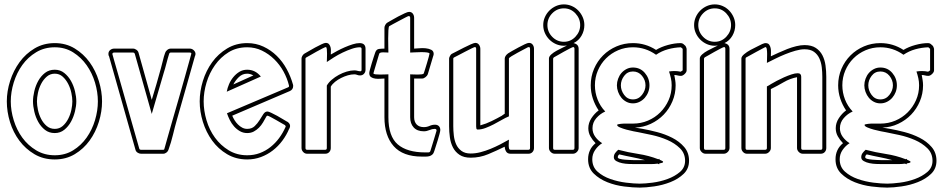

<svg xmlns="http://www.w3.org/2000/svg" viewBox="-20 -699 4306 873"><path d="M229 -382Q254 -382 272.5 -367Q291 -352 303 -330.5Q315 -309 321 -284Q327 -259 327 -238Q327 -218 321 -193Q315 -168 303 -146Q291 -124 272.5 -109Q254 -94 229 -94Q203 -94 184.5 -108.5Q166 -123 154 -144.5Q142 -166 136 -191.5Q130 -217 130 -238Q130 -259 136 -284.5Q142 -310 154 -331.5Q166 -353 184.5 -367.5Q203 -382 229 -382ZM229 -484Q182 -484 144.5 -461.5Q107 -439 81.5 -403.5Q56 -368 42.5 -324Q29 -280 29 -238Q29 -196 42.5 -152Q56 -108 81.5 -73Q107 -38 144.5 -15.5Q182 7 229 7Q276 7 312.5 -15.5Q349 -38 374 -73.5Q399 -109 412 -152.5Q425 -196 425 -238Q425 -280 412 -323.5Q399 -367 374 -402.5Q349 -438 312.5 -461Q276 -484 229 -484ZM229 -503Q280 -503 320 -478.5Q360 -454 387.5 -416Q415 -378 429.5 -330.5Q444 -283 444 -238Q444 -192 429.5 -145Q415 -98 387.5 -60Q360 -22 320 2Q280 26 229 26Q177 26 136.5 2Q96 -22 68 -59.5Q40 -97 25.5 -144Q11 -191 11 -238Q11 -284 26 -331Q41 -378 69 -416.5Q97 -455 137.5 -479Q178 -503 229 -503ZM229 -364Q208 -364 192.5 -350.5Q177 -337 167 -317.5Q157 -298 152.5 -276.5Q148 -255 148 -238Q148 -221 152.5 -199.5Q157 -178 167 -158.5Q177 -139 192.5 -126Q208 -113 229 -113Q250 -113 265 -126Q280 -139 290 -158.5Q300 -178 304.5 -199.5Q309 -221 309 -238Q309 -255 304.5 -276.5Q300 -298 290 -317.5Q280 -337 265 -350.5Q250 -364 229 -364Z M499 -460Q491 -460 491 -453Q491 -452 499.5 -422.5Q508 -393 521 -347.5Q534 -302 549 -249Q564 -196 577.5 -148.5Q591 -101 601 -66Q611 -31 613 -24Q614 -18 621 -18H722Q726 -18 726.5 -19.5Q727 -21 728 -24Q730 -32 740 -67Q750 -102 763.5 -149.5Q777 -197 792.5 -250Q808 -303 820.5 -348.5Q833 -394 841.5 -424Q850 -454 850 -455Q850 -460 843 -460H756Q751 -460 749 -454Q742 -432 736.5 -410Q731 -388 724 -366Q710 -319 697 -273.5Q684 -228 670 -181L593 -454Q591 -460 585 -460ZM585 -478Q593 -478 600.5 -472.5Q608 -467 610 -459L670 -245Q681 -281 691.5 -317Q702 -353 712 -390Q717 -407 721 -425Q725 -443 731 -459Q733 -466 740.5 -472Q748 -478 756 -478H843Q853 -478 861 -470.5Q869 -463 869 -453Q869 -450 867 -444V-446Q847 -373 826 -301Q805 -229 785 -157Q775 -122 766.5 -86.5Q758 -51 746 -18Q744 -11 737 -5.5Q730 0 722 0H621Q613 0 605.5 -5Q598 -10 596 -18L475 -446V-444Q473 -447 473 -454Q473 -465 481 -471.5Q489 -478 499 -478Z M1011 -282Q1014 -299 1021.5 -316.5Q1029 -334 1041 -348.5Q1053 -363 1068.5 -372.5Q1084 -382 1104 -382Q1141 -382 1166 -351ZM1104 -484Q1056 -484 1019.5 -461.5Q983 -439 957.5 -403Q932 -367 919 -323.5Q906 -280 906 -238Q906 -196 919 -152Q932 -108 957.5 -73Q983 -38 1020 -15.5Q1057 7 1104 7Q1135 7 1161.5 -3Q1188 -13 1210 -30.5Q1232 -48 1249 -71Q1266 -94 1278 -121Q1279 -122 1279 -125L1276 -130Q1272 -132 1260 -139Q1248 -146 1235 -153.5Q1222 -161 1210.5 -167Q1199 -173 1196 -173Q1193 -173 1191 -169Q1184 -156 1176 -142.5Q1168 -129 1157.5 -118.5Q1147 -108 1134 -101Q1121 -94 1104 -94Q1086 -94 1071 -102.5Q1056 -111 1044.5 -124Q1033 -137 1025 -153Q1017 -169 1012 -184L1290 -302Q1294 -304 1294 -306V-310Q1286 -343 1269 -374Q1252 -405 1227 -429.5Q1202 -454 1171 -469Q1140 -484 1104 -484ZM1104 -503Q1144 -503 1178 -487Q1212 -471 1238.5 -445Q1265 -419 1283.5 -385Q1302 -351 1312 -315Q1313 -313 1313 -308Q1313 -292 1298 -285L1036 -173Q1040 -163 1046.5 -152.5Q1053 -142 1062 -133Q1071 -124 1081.5 -118.5Q1092 -113 1104 -113Q1125 -113 1138 -125.5Q1151 -138 1160 -152.5Q1169 -167 1177 -179.5Q1185 -192 1196 -192Q1201 -192 1213.5 -186Q1226 -180 1240 -172.5Q1254 -165 1266.5 -157Q1279 -149 1285 -146L1284 -147Q1290 -144 1294.5 -138.5Q1299 -133 1299 -126Q1299 -121 1295 -113V-114Q1283 -85 1264 -59.5Q1245 -34 1220.5 -15Q1196 4 1166.5 15Q1137 26 1104 26Q1053 26 1012.5 2Q972 -22 944.5 -60Q917 -98 902.5 -145Q888 -192 888 -238Q888 -284 902.5 -331Q917 -378 944.5 -416Q972 -454 1012.5 -478.5Q1053 -503 1104 -503ZM1132 -356Q1118 -364 1104 -364Q1082 -364 1066 -348.5Q1050 -333 1041 -315Z M1461 -485Q1459 -485 1446 -478.5Q1433 -472 1418 -463.5Q1403 -455 1390 -447.5Q1377 -440 1373 -438Q1369 -436 1369 -433V-26Q1369 -18 1376 -18H1459Q1466 -18 1466 -26V-310Q1474 -324 1488.5 -336.5Q1503 -349 1520.5 -358.5Q1538 -368 1556.5 -373.5Q1575 -379 1591 -379Q1599 -379 1605.5 -377Q1612 -375 1619 -375Q1624 -375 1624 -382V-477Q1624 -484 1616 -484Q1600 -484 1579.5 -477Q1559 -470 1538 -460Q1517 -450 1498 -438Q1479 -426 1466 -417Q1466 -421 1466.5 -432.5Q1467 -444 1467 -455.5Q1467 -467 1466 -476Q1465 -485 1461 -485ZM1484 -451Q1496 -458 1512.5 -467Q1529 -476 1547.5 -484Q1566 -492 1583.5 -497.5Q1601 -503 1615 -503Q1642 -503 1642 -477V-382Q1642 -371 1635 -363.5Q1628 -356 1617 -356Q1610 -356 1604 -358.5Q1598 -361 1591 -361Q1577 -361 1561.5 -356.5Q1546 -352 1531 -344.5Q1516 -337 1503.5 -327Q1491 -317 1484 -305V-26Q1484 -15 1477 -7.5Q1470 0 1459 0H1376Q1366 0 1358.5 -8Q1351 -16 1351 -26V-433Q1351 -439 1355 -445.5Q1359 -452 1364 -455Q1370 -458 1384 -466.5Q1398 -475 1413 -483Q1428 -491 1441.5 -497.5Q1455 -504 1461 -504Q1471 -504 1476 -498Q1481 -492 1483 -484Q1485 -476 1484.5 -466.5Q1484 -457 1484 -451Z M1728 -342Q1721 -342 1709.5 -341Q1698 -340 1686.5 -341.5Q1675 -343 1667 -348.5Q1659 -354 1659 -367Q1659 -371 1662.5 -384Q1666 -397 1670.5 -412Q1675 -427 1679.5 -440.5Q1684 -454 1686 -460Q1691 -475 1703.5 -476.5Q1716 -478 1728 -478V-573Q1728 -579 1732 -586Q1736 -593 1741 -596Q1747 -599 1761 -607.5Q1775 -616 1790.5 -624Q1806 -632 1820 -638.5Q1834 -645 1840 -645Q1851 -645 1857 -637Q1863 -629 1863 -618V-478Q1871 -478 1886 -479.5Q1901 -481 1915.5 -479.5Q1930 -478 1941 -472.5Q1952 -467 1952 -453Q1952 -450 1950 -444V-445L1925 -361Q1923 -355 1915 -348.5Q1907 -342 1900 -342H1863V-166Q1863 -145 1874.5 -133Q1886 -121 1907 -121Q1921 -121 1933 -126.5Q1945 -132 1958 -132Q1969 -132 1975.5 -125.5Q1982 -119 1982 -108Q1982 -103 1978.5 -90Q1975 -77 1970.5 -62Q1966 -47 1961.5 -33.5Q1957 -20 1955 -13Q1952 -2 1946 3.5Q1940 9 1932.5 11Q1925 13 1916.5 13Q1908 13 1898 13Q1812 13 1770 -34.5Q1728 -82 1728 -166ZM1914 -6Q1920 -6 1927.5 -6Q1935 -6 1937 -13Q1938 -16 1942.5 -30.5Q1947 -45 1952 -61.5Q1957 -78 1961 -91.5Q1965 -105 1965 -105Q1965 -113 1957 -113Q1945 -113 1932.5 -107.5Q1920 -102 1907 -102Q1877 -102 1861 -119.5Q1845 -137 1845 -166V-361Q1849 -361 1859 -360.5Q1869 -360 1879 -360Q1889 -360 1897.5 -361Q1906 -362 1907 -366Q1908 -369 1912.5 -383Q1917 -397 1921.5 -412.5Q1926 -428 1929.5 -440.5Q1933 -453 1933 -455Q1933 -459 1922 -460.5Q1911 -462 1896 -462Q1881 -462 1866.5 -461Q1852 -460 1845 -460V-618Q1845 -626 1838 -626Q1836 -626 1823.5 -619.5Q1811 -613 1796 -605Q1781 -597 1767 -589.5Q1753 -582 1750 -580Q1747 -578 1746 -561Q1745 -544 1745 -523.5Q1745 -503 1745.5 -484.5Q1746 -466 1746 -460Q1742 -460 1735.5 -460.5Q1729 -461 1722 -461Q1715 -461 1710 -459.5Q1705 -458 1704 -454Q1703 -451 1699 -437.5Q1695 -424 1690.5 -408.5Q1686 -393 1682 -380Q1678 -367 1678 -366Q1678 -362 1687 -361Q1696 -360 1707.5 -360Q1719 -360 1730 -360.5Q1741 -361 1746 -361V-166Q1746 -79 1788.5 -42.5Q1831 -6 1914 -6Z M2390 -477Q2390 -479 2389 -482Q2388 -485 2385 -485L2380 -484Q2376 -482 2362 -474.5Q2348 -467 2333 -459Q2318 -451 2306 -443.5Q2294 -436 2294 -433V-170Q2279 -164 2261 -153.5Q2243 -143 2224.5 -133.5Q2206 -124 2187.5 -117Q2169 -110 2152 -110Q2147 -110 2146 -115Q2145 -120 2145 -124V-477Q2145 -485 2139 -485Q2137 -485 2123.5 -478.5Q2110 -472 2094 -463.5Q2078 -455 2063.5 -447.5Q2049 -440 2045 -438Q2041 -436 2041 -433V-125Q2041 -105 2043.5 -83Q2046 -61 2054 -43Q2062 -25 2078 -13Q2094 -1 2120 -1Q2142 -1 2165 -7Q2188 -13 2210 -22Q2232 -31 2253.5 -42Q2275 -53 2294 -64Q2294 -61 2293.5 -53Q2293 -45 2293 -37.5Q2293 -30 2294.5 -24Q2296 -18 2301 -18H2383Q2390 -18 2390 -26ZM2408 -26Q2408 -15 2401 -7.5Q2394 0 2383 0H2301Q2287 0 2281 -10.5Q2275 -21 2275 -32Q2238 -14 2200 2Q2162 18 2120 18Q2089 18 2069.5 5Q2050 -8 2039.5 -28.5Q2029 -49 2025.5 -74.5Q2022 -100 2022 -125V-433Q2022 -437 2026 -444.5Q2030 -452 2034 -454Q2040 -457 2055.5 -465Q2071 -473 2088.5 -482Q2106 -491 2121 -497.5Q2136 -504 2141 -504Q2152 -504 2158 -495.5Q2164 -487 2164 -477V-129Q2190 -136 2215.5 -148.5Q2241 -161 2264 -174H2263L2275 -182V-433Q2275 -439 2279.5 -445.5Q2284 -452 2289 -455H2288Q2294 -459 2308 -467Q2322 -475 2337 -483Q2352 -491 2365.5 -497.5Q2379 -504 2385 -504Q2396 -504 2402 -496Q2408 -488 2408 -477Z M2544 -491Q2525 -491 2508 -498.5Q2491 -506 2478 -519Q2465 -532 2457.5 -549Q2450 -566 2450 -585Q2450 -604 2457.5 -621Q2465 -638 2478 -651Q2491 -664 2508 -671.5Q2525 -679 2544 -679Q2563 -679 2580 -671.5Q2597 -664 2609.5 -651Q2622 -638 2629.5 -621Q2637 -604 2637 -585Q2637 -559 2624 -536.5Q2611 -514 2588 -503Q2611 -498 2611 -477V-26Q2611 -16 2603 -8Q2595 0 2585 0H2502Q2492 0 2484 -8Q2476 -16 2476 -26V-433Q2476 -442 2486.5 -451.5Q2497 -461 2511 -468.5Q2525 -476 2538.5 -482.5Q2552 -489 2558 -492Q2553 -491 2544 -491ZM2592 -477Q2592 -485 2586 -485Q2584 -485 2571 -478.5Q2558 -472 2543 -463.5Q2528 -455 2515 -447.5Q2502 -440 2498 -438L2495 -433V-26Q2495 -18 2502 -18H2585Q2592 -18 2592 -26ZM2544 -509Q2575 -509 2596.5 -532Q2618 -555 2618 -585Q2618 -615 2596.5 -638Q2575 -661 2544 -661Q2513 -661 2491 -638.5Q2469 -616 2469 -585Q2469 -554 2491 -531.5Q2513 -509 2544 -509Z M2858 -503Q2915 -503 2963 -472Q2986 -486 3017 -494.5Q3048 -503 3075 -503Q3082 -503 3087 -499Q3092 -495 3097 -490Q3098 -488 3100 -483.5Q3102 -479 3102 -477V-379Q3102 -371 3093 -362.5Q3084 -354 3076 -354Q3068 -354 3061 -356Q3054 -358 3046 -358Q3048 -347 3050 -335Q3052 -323 3052 -311Q3052 -273 3037.5 -238.5Q3023 -204 2998 -178Q2973 -152 2939 -136Q2905 -120 2867 -119Q2875 -117 2884.5 -116Q2894 -115 2902 -113Q2931 -108 2967.5 -98.5Q3004 -89 3036.5 -72.5Q3069 -56 3091 -30.5Q3113 -5 3113 32Q3113 68 3088.5 91.5Q3064 115 3028.5 129Q2993 143 2954.5 148.5Q2916 154 2889 154Q2859 154 2818.5 149Q2778 144 2741.5 129.5Q2705 115 2679.5 90Q2654 65 2654 25Q2654 -20 2688 -48Q2674 -62 2664.5 -79Q2655 -96 2655 -116Q2655 -140 2669 -161.5Q2683 -183 2702 -197Q2685 -222 2675.5 -251Q2666 -280 2666 -311Q2666 -351 2681 -386Q2696 -421 2722 -447Q2748 -473 2783 -488Q2818 -503 2858 -503ZM2858 -484Q2822 -484 2790.5 -470.5Q2759 -457 2735.5 -433.5Q2712 -410 2698.5 -378.5Q2685 -347 2685 -311Q2685 -278 2697 -247Q2709 -216 2732 -192Q2709 -182 2691.5 -162Q2674 -142 2674 -116Q2674 -94 2687 -76.5Q2700 -59 2718 -48Q2699 -36 2686 -17Q2673 2 2673 25Q2673 60 2697 81.5Q2721 103 2755.5 115Q2790 127 2826.5 131.5Q2863 136 2889 136Q2912 136 2947 131.5Q2982 127 3015 115Q3048 103 3071.5 83Q3095 63 3095 32Q3095 -2 3071.5 -25Q3048 -48 3014.5 -62.5Q2981 -77 2944.5 -85Q2908 -93 2882 -98Q2876 -99 2860.5 -102Q2845 -105 2828.5 -109.5Q2812 -114 2799 -119.5Q2786 -125 2786 -131Q2786 -133 2791 -134Q2796 -135 2803 -136Q2810 -137 2816.5 -137Q2823 -137 2826 -137H2858Q2894 -137 2926 -150.5Q2958 -164 2982 -188Q3006 -212 3020 -243.5Q3034 -275 3034 -311Q3034 -328 3030.5 -343.5Q3027 -359 3022 -374Q3028 -375 3034.5 -375.5Q3041 -376 3047 -376Q3061 -376 3075 -373L3084 -379V-477L3076 -484Q3046 -483 3017 -475Q2988 -467 2963 -450Q2915 -484 2858 -484ZM2858 -392Q2891 -392 2912 -367.5Q2933 -343 2933 -311Q2933 -295 2927.5 -280.5Q2922 -266 2912 -254.5Q2902 -243 2888 -236Q2874 -229 2858 -229Q2842 -229 2828.5 -236Q2815 -243 2805.5 -254.5Q2796 -266 2790.5 -281Q2785 -296 2785 -311Q2785 -326 2790.5 -341Q2796 -356 2805.5 -367Q2815 -378 2828.5 -385Q2842 -392 2858 -392ZM2858 -374Q2833 -374 2818 -354Q2803 -334 2803 -311Q2803 -288 2818 -267.5Q2833 -247 2858 -247Q2883 -247 2899 -267.5Q2915 -288 2915 -311Q2915 -335 2899 -354.5Q2883 -374 2858 -374ZM2995 37Q2995 41 2988 42Q2981 43 2978 44L2977 48L2970 45Q2963 46 2956 46.5Q2949 47 2942 47H2862Q2854 47 2839 46.5Q2824 46 2809 43Q2794 40 2782.5 33.5Q2771 27 2771 16Q2771 5 2777 -3Q2783 -11 2791 -18Q2836 -6 2882.5 1Q2929 8 2973 25L2979 23L2978 26Q2980 28 2987.5 31Q2995 34 2995 37ZM2860 29H2912Q2883 21 2854 15.5Q2825 10 2796 3Q2789 8 2789 16Q2789 21 2799 23.5Q2809 26 2821.5 27Q2834 28 2845.5 28.5Q2857 29 2860 29Z M3230 -491Q3211 -491 3194 -498.5Q3177 -506 3164 -519Q3151 -532 3143.5 -549Q3136 -566 3136 -585Q3136 -604 3143.5 -621Q3151 -638 3164 -651Q3177 -664 3194 -671.5Q3211 -679 3230 -679Q3249 -679 3266 -671.5Q3283 -664 3295.5 -651Q3308 -638 3315.5 -621Q3323 -604 3323 -585Q3323 -559 3310 -536.5Q3297 -514 3274 -503Q3297 -498 3297 -477V-26Q3297 -16 3289 -8Q3281 0 3271 0H3188Q3178 0 3170 -8Q3162 -16 3162 -26V-433Q3162 -442 3172.5 -451.5Q3183 -461 3197 -468.5Q3211 -476 3224.5 -482.5Q3238 -489 3244 -492Q3239 -491 3230 -491ZM3278 -477Q3278 -485 3272 -485Q3270 -485 3257 -478.5Q3244 -472 3229 -463.5Q3214 -455 3201 -447.5Q3188 -440 3184 -438L3181 -433V-26Q3181 -18 3188 -18H3271Q3278 -18 3278 -26ZM3230 -509Q3261 -509 3282.5 -532Q3304 -555 3304 -585Q3304 -615 3282.5 -638Q3261 -661 3230 -661Q3199 -661 3177 -638.5Q3155 -616 3155 -585Q3155 -554 3177 -531.5Q3199 -509 3230 -509Z M3485 -443Q3500 -450 3519.5 -459Q3539 -468 3559.5 -476Q3580 -484 3600.5 -489Q3621 -494 3638 -494Q3670 -494 3689.5 -481Q3709 -468 3719.5 -447.5Q3730 -427 3733.5 -401.5Q3737 -376 3737 -350V-26Q3737 -15 3730 -7.5Q3723 0 3712 0H3630Q3620 0 3612 -8Q3604 -16 3604 -26V-348Q3572 -342 3543 -325Q3514 -308 3485 -294V-26Q3485 -16 3477 -8Q3469 0 3459 0H3376Q3366 0 3358.5 -8Q3351 -16 3351 -26V-433Q3351 -442 3363.5 -452.5Q3376 -463 3392.5 -472Q3409 -481 3425 -488.5Q3441 -496 3448 -500L3447 -499Q3455 -503 3460 -503Q3472 -503 3477 -496.5Q3482 -490 3484 -480.5Q3486 -471 3485.5 -460.5Q3485 -450 3485 -443ZM3460 -485Q3459 -485 3446.5 -478Q3434 -471 3418.5 -463Q3403 -455 3389.5 -447Q3376 -439 3373 -438Q3372 -438 3371 -436Q3370 -434 3370 -433V-26Q3370 -18 3376 -18H3459Q3467 -18 3467 -26V-306Q3472 -308 3476.5 -311Q3481 -314 3486 -317Q3496 -323 3512 -331.5Q3528 -340 3545 -347.5Q3562 -355 3578.5 -360.5Q3595 -366 3607 -366Q3623 -366 3623 -350V-26Q3623 -18 3630 -18H3712Q3719 -18 3719 -26V-350Q3719 -371 3716.5 -393Q3714 -415 3705.5 -433.5Q3697 -452 3681 -463.5Q3665 -475 3638 -475Q3620 -475 3597 -468.5Q3574 -462 3550.5 -452.5Q3527 -443 3505 -432Q3483 -421 3467 -413Q3467 -417 3467.5 -429Q3468 -441 3468 -453.5Q3468 -466 3466.5 -475.5Q3465 -485 3460 -485Z M3983 -503Q4040 -503 4088 -472Q4111 -486 4142 -494.5Q4173 -503 4200 -503Q4207 -503 4212 -499Q4217 -495 4222 -490Q4223 -488 4225 -483.5Q4227 -479 4227 -477V-379Q4227 -371 4218 -362.5Q4209 -354 4201 -354Q4193 -354 4186 -356Q4179 -358 4171 -358Q4173 -347 4175 -335Q4177 -323 4177 -311Q4177 -273 4162.5 -238.5Q4148 -204 4123 -178Q4098 -152 4064 -136Q4030 -120 3992 -119Q4000 -117 4009.5 -116Q4019 -115 4027 -113Q4056 -108 4092.5 -98.5Q4129 -89 4161.5 -72.5Q4194 -56 4216 -30.5Q4238 -5 4238 32Q4238 68 4213.5 91.5Q4189 115 4153.5 129Q4118 143 4079.5 148.5Q4041 154 4014 154Q3984 154 3943.5 149Q3903 144 3866.5 129.5Q3830 115 3804.5 90Q3779 65 3779 25Q3779 -20 3813 -48Q3799 -62 3789.5 -79Q3780 -96 3780 -116Q3780 -140 3794 -161.5Q3808 -183 3827 -197Q3810 -222 3800.5 -251Q3791 -280 3791 -311Q3791 -351 3806 -386Q3821 -421 3847 -447Q3873 -473 3908 -488Q3943 -503 3983 -503ZM3983 -484Q3947 -484 3915.5 -470.5Q3884 -457 3860.5 -433.5Q3837 -410 3823.5 -378.5Q3810 -347 3810 -311Q3810 -278 3822 -247Q3834 -216 3857 -192Q3834 -182 3816.5 -162Q3799 -142 3799 -116Q3799 -94 3812 -76.5Q3825 -59 3843 -48Q3824 -36 3811 -17Q3798 2 3798 25Q3798 60 3822 81.5Q3846 103 3880.5 115Q3915 127 3951.5 131.5Q3988 136 4014 136Q4037 136 4072 131.5Q4107 127 4140 115Q4173 103 4196.5 83Q4220 63 4220 32Q4220 -2 4196.5 -25Q4173 -48 4139.5 -62.5Q4106 -77 4069.5 -85Q4033 -93 4007 -98Q4001 -99 3985.5 -102Q3970 -105 3953.5 -109.5Q3937 -114 3924 -119.5Q3911 -125 3911 -131Q3911 -133 3916 -134Q3921 -135 3928 -136Q3935 -137 3941.5 -137Q3948 -137 3951 -137H3983Q4019 -137 4051 -150.5Q4083 -164 4107 -188Q4131 -212 4145 -243.5Q4159 -275 4159 -311Q4159 -328 4155.5 -343.5Q4152 -359 4147 -374Q4153 -375 4159.5 -375.5Q4166 -376 4172 -376Q4186 -376 4200 -373L4209 -379V-477L4201 -484Q4171 -483 4142 -475Q4113 -467 4088 -450Q4040 -484 3983 -484ZM3983 -392Q4016 -392 4037 -367.5Q4058 -343 4058 -311Q4058 -295 4052.5 -280.5Q4047 -266 4037 -254.5Q4027 -243 4013 -236Q3999 -229 3983 -229Q3967 -229 3953.5 -236Q3940 -243 3930.5 -254.5Q3921 -266 3915.5 -281Q3910 -296 3910 -311Q3910 -326 3915.5 -341Q3921 -356 3930.5 -367Q3940 -378 3953.5 -385Q3967 -392 3983 -392ZM3983 -374Q3958 -374 3943 -354Q3928 -334 3928 -311Q3928 -288 3943 -267.5Q3958 -247 3983 -247Q4008 -247 4024 -267.5Q4040 -288 4040 -311Q4040 -335 4024 -354.5Q4008 -374 3983 -374ZM4120 37Q4120 41 4113 42Q4106 43 4103 44L4102 48L4095 45Q4088 46 4081 46.5Q4074 47 4067 47H3987Q3979 47 3964 46.5Q3949 46 3934 43Q3919 40 3907.5 33.5Q3896 27 3896 16Q3896 5 3902 -3Q3908 -11 3916 -18Q3961 -6 4007.5 1Q4054 8 4098 25L4104 23L4103 26Q4105 28 4112.5 31Q4120 34 4120 37ZM3985 29H4037Q4008 21 3979 15.5Q3950 10 3921 3Q3914 8 3914 16Q3914 21 3924 23.5Q3934 26 3946.5 27Q3959 28 3970.5 28.5Q3982 29 3985 29Z"/></svg>

Font: RonaldsonGothicLicht
Style: Regular
Weight: 400
Designer: Mr. Robertson for MacKellar, Smiths & Jordan Co. Philadelphia
Foundry: CAT-Fonts Peter Wiegel
Version: 1.000